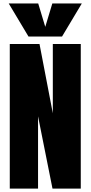

<svg xmlns="http://www.w3.org/2000/svg" viewBox="-20 -1121 538 1141"><path d="M206.1 0H38.1V-859.4H214.8L293.9 -447.8V-859.4H460V0H292L206.1 -429.7ZM348.6 -903.8H149.4L31.7 -1100.6H207L249 -961.4L291 -1100.6H466.3Z"/></svg>

Font: Anton
Style: Regular
Weight: 400
Designer: Vernon Adams, Tural Alisoy
Foundry: Vernon Adams
Version: Version 2.300